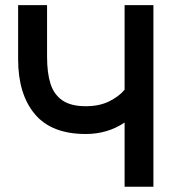

<svg xmlns="http://www.w3.org/2000/svg" viewBox="-20 -709 696 729"><path d="M453.1 -243.7Q388.2 -200.2 305.7 -200.2Q175.3 -200.2 112.1 -275.9Q48.8 -351.6 48.8 -484.4V-689.5H158.7V-493.2Q158.7 -431.6 171.9 -390.6Q185.1 -349.6 217.3 -327.6Q249.5 -305.7 305.7 -305.7Q356.4 -305.7 393.6 -323.7Q430.7 -341.8 453.1 -368.2V-689.5H562.5V0H453.1Z"/></svg>

Font: Acari Sans SemiBold
Style: Regular
Weight: 600
Designer: Alfredo Marco Pradil and Stefan Peev
Foundry: Hanken Design Co.
Version: Version 1.045;January 11, 2019;FontCreator 11.5.0.2425 64-bi